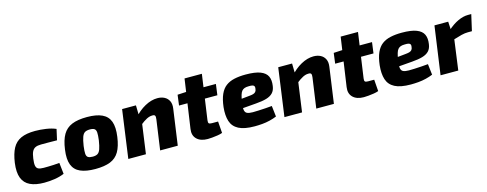

<svg xmlns="http://www.w3.org/2000/svg" viewBox="-26 -1267 4863 1916"><g transform="rotate(-15 2405.5 -309.0)"><path d="M304 -511Q357 -511 415 -502.5Q473 -494 517 -475L492 -364Q441 -365 399 -365Q357 -365 327 -365Q290 -365 268 -354.5Q246 -344 234 -319.5Q222 -295 216 -250Q209 -201 214 -176Q219 -151 238 -142Q257 -133 293 -133Q312 -133 338.5 -133.5Q365 -134 395.5 -135.5Q426 -137 456 -140L469 -24Q422 -4 367 4Q312 12 261 12Q173 12 116 -15Q59 -42 36.5 -101Q14 -160 27 -256Q40 -347 70 -403Q100 -459 156.5 -485Q213 -511 304 -511Z M840 -511Q936 -511 994.5 -484Q1053 -457 1074.5 -398Q1096 -339 1082 -241Q1069 -147 1036.5 -91.5Q1004 -36 944 -12Q884 12 789 12Q694 12 635 -14Q576 -40 553.5 -98.5Q531 -157 545 -255Q558 -350 590.5 -405.5Q623 -461 683.5 -486Q744 -511 840 -511ZM837 -384Q804 -384 785 -373Q766 -362 754.5 -331Q743 -300 734 -241Q727 -189 729 -161.5Q731 -134 747 -124Q763 -114 795 -114Q827 -114 845.5 -125.5Q864 -137 875 -167.5Q886 -198 895 -255Q902 -308 900 -335.5Q898 -363 883 -373.5Q868 -384 837 -384Z M1567 -511Q1608 -511 1639 -495Q1670 -479 1685.5 -447.5Q1701 -416 1694 -369L1642 0H1460L1504 -311Q1508 -338 1501 -348.5Q1494 -359 1471 -357Q1446 -357 1416 -342Q1386 -327 1344 -293L1317 -374Q1371 -438 1437.5 -474.5Q1504 -511 1567 -511ZM1343 -497 1346 -365 1362 -352 1313 0H1131L1200 -497Z M2060 -631 1994 -168Q1991 -145 1998 -137Q2005 -129 2030 -129H2093L2102 -9Q2081 -1 2052 3.5Q2023 8 1995 10.5Q1967 13 1949 13Q1876 13 1837 -25Q1798 -63 1808 -129L1881 -631ZM2169 -497 2154 -384H1758L1772 -492L1868 -497Z M2479 -511Q2577 -511 2630.5 -490Q2684 -469 2702.5 -429.5Q2721 -390 2712 -331Q2706 -286 2681.5 -260.5Q2657 -235 2614 -222.5Q2571 -210 2505 -205L2246 -184L2258 -275L2463 -296Q2486 -298 2501.5 -302.5Q2517 -307 2526.5 -317.5Q2536 -328 2538 -349Q2541 -366 2536 -375Q2531 -384 2517.5 -387.5Q2504 -391 2478 -390Q2453 -390 2436 -384Q2419 -378 2407.5 -364.5Q2396 -351 2388.5 -325.5Q2381 -300 2374 -259Q2365 -203 2369.5 -175Q2374 -147 2394.5 -138Q2415 -129 2452 -129Q2475 -129 2510 -130.5Q2545 -132 2583.5 -134.5Q2622 -137 2651 -140L2664 -28Q2631 -14 2592 -4.5Q2553 5 2513 8.5Q2473 12 2435 12Q2328 12 2270 -18.5Q2212 -49 2193 -108.5Q2174 -168 2183 -254Q2192 -332 2214.5 -382.5Q2237 -433 2273.5 -460.5Q2310 -488 2361.5 -499.5Q2413 -511 2479 -511Z M3180 -511Q3221 -511 3252 -495Q3283 -479 3298.5 -447.5Q3314 -416 3307 -369L3255 0H3073L3117 -311Q3121 -338 3114 -348.5Q3107 -359 3084 -357Q3059 -357 3029 -342Q2999 -327 2957 -293L2930 -374Q2984 -438 3050.5 -474.5Q3117 -511 3180 -511ZM2956 -497 2959 -365 2975 -352 2926 0H2744L2813 -497Z M3673 -631 3607 -168Q3604 -145 3611 -137Q3618 -129 3643 -129H3706L3715 -9Q3694 -1 3665 3.5Q3636 8 3608 10.5Q3580 13 3562 13Q3489 13 3450 -25Q3411 -63 3421 -129L3494 -631ZM3782 -497 3767 -384H3371L3385 -492L3481 -497Z M4092 -511Q4190 -511 4243.5 -490Q4297 -469 4315.5 -429.5Q4334 -390 4325 -331Q4319 -286 4294.5 -260.5Q4270 -235 4227 -222.5Q4184 -210 4118 -205L3859 -184L3871 -275L4076 -296Q4099 -298 4114.5 -302.5Q4130 -307 4139.5 -317.5Q4149 -328 4151 -349Q4154 -366 4149 -375Q4144 -384 4130.5 -387.5Q4117 -391 4091 -390Q4066 -390 4049 -384Q4032 -378 4020.5 -364.5Q4009 -351 4001.5 -325.5Q3994 -300 3987 -259Q3978 -203 3982.5 -175Q3987 -147 4007.5 -138Q4028 -129 4065 -129Q4088 -129 4123 -130.5Q4158 -132 4196.5 -134.5Q4235 -137 4264 -140L4277 -28Q4244 -14 4205 -4.5Q4166 5 4126 8.5Q4086 12 4048 12Q3941 12 3883 -18.5Q3825 -49 3806 -108.5Q3787 -168 3796 -254Q3805 -332 3827.5 -382.5Q3850 -433 3886.5 -460.5Q3923 -488 3974.5 -499.5Q4026 -511 4092 -511Z M4569 -497 4575 -388 4591 -375 4540 0H4357L4427 -497ZM4811 -511 4773 -344H4731Q4700 -344 4663.5 -335Q4627 -326 4570 -308L4563 -411Q4619 -461 4673.5 -486Q4728 -511 4777 -511Z"/></g></svg>

Font: Exo 2 ExtraBold
Style: Italic
Weight: 800
Italic angle: -8°
Designer: Natanael Gama
Foundry: Natanael Gama
Version: Version 2.010